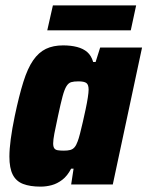

<svg xmlns="http://www.w3.org/2000/svg" viewBox="-20 -687 549 715"><path d="M131 8Q92 8 66 -2Q40 -12 27.5 -36.5Q15 -61 15 -104Q15 -131 20 -169Q25 -207 35 -255Q51 -331 67 -382Q83 -433 103.5 -462.5Q124 -492 151 -505Q178 -518 215 -518Q244 -518 267 -512Q290 -506 305 -493Q320 -480 327 -456H336L353 -510H509L400 0H245L254 -59H245Q231 -32 212 -17.5Q193 -3 172.5 2.5Q152 8 131 8ZM218 -126Q232 -126 241.5 -128.5Q251 -131 257.5 -138.5Q264 -146 269 -160Q273 -170 278 -189.5Q283 -209 288.5 -233Q294 -257 299 -280.5Q304 -304 307 -323.5Q310 -343 310 -353Q310 -372 301.5 -378Q293 -384 272 -384Q255 -384 245 -381Q235 -378 227.5 -366Q220 -354 213 -328Q206 -302 196 -255Q187 -214 182.5 -190Q178 -166 178 -153Q178 -141 182 -135Q186 -129 195 -127.5Q204 -126 218 -126ZM156 -574 177 -667H487L467 -574Z"/></svg>

Font: Saira SemiCondensed ExtraBold
Style: Italic
Weight: 800
Width: 4
Italic angle: -12°
Designer: Hector Gatti with collaboration of the Omnibus-Type team
Foundry: Omnibus-Type
Version: Version 1.101